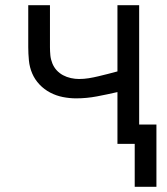

<svg xmlns="http://www.w3.org/2000/svg" viewBox="-20 -550 640 734"><path d="M578 164H495V0H429V-198Q390 -189 350.5 -181.5Q311 -174 271 -174Q246 -174 220.5 -179Q195 -184 172 -196Q149 -208 131 -227Q113 -246 103 -269.5Q93 -293 90.5 -319Q88 -345 88 -370V-530H171V-370Q171 -354 172.5 -338.5Q174 -323 180 -308Q186 -293 196.5 -281.5Q207 -270 221 -262.5Q235 -255 251 -251.5Q267 -248 282 -248Q301 -248 319.5 -251Q338 -254 356.5 -258.5Q375 -263 393 -267.5Q411 -272 429 -277V-530H512V-74H578Z"/></svg>

Font: Iosevka Curly Extended
Style: Regular
Weight: 400
Width: 7
Monospace: yes
Designer: Belleve Invis
Foundry: Belleve Invis
Version: Version 11.1.0; ttfautohint (v1.8.3)